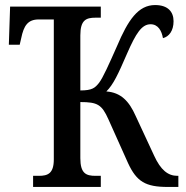

<svg xmlns="http://www.w3.org/2000/svg" viewBox="-20 -740 735 760"><path d="M111 0H379V-44H358C321 -44 298 -53 298 -114V-336C366 -336 383 -326 409 -268L487 -94C521 -21 556 0 644 0H686V-44H682C645 -44 616 -67 590 -124L517 -281C491 -340 458 -374 401 -378C429 -406 447 -445 483 -528C518 -608 541 -644 576 -644C606 -644 620 -618 625 -589C649 -595 667 -618 667 -656C667 -693 645 -720 594 -720C527 -720 487 -661 443 -557C411 -485 388 -433 372 -412C356 -392 345 -382 298 -382V-600C298 -661 321 -670 358 -670H379V-714H20L15 -563H58L64 -589C74 -638 90 -663 133 -663H193V-109C193 -53 169 -44 134 -44H111Z"/></svg>

Font: Noto Serif Condensed Medium
Style: Regular
Weight: 500
Width: 3
Designer: Monotype Design Team
Foundry: Monotype Imaging Inc.
Version: Version 2.015